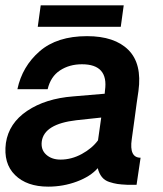

<svg xmlns="http://www.w3.org/2000/svg" viewBox="-23 -690 609 717"><path d="M428 -590H118L129 -670H439ZM157 7Q77 7 33 -36.5Q-11 -80 -1 -156Q10 -230 78.5 -276Q147 -322 250 -330L368 -340L369 -352Q383 -450 283 -450Q236 -450 201 -427Q166 -404 155 -357H42Q60 -442 125 -498.5Q190 -555 302 -555Q405 -555 456.5 -503.5Q508 -452 494 -350Q488 -311 479.5 -246Q471 -181 469 -170Q459 -101 502 -101L487 0H451Q429 -1 415.5 -3Q402 -5 385 -10.5Q368 -16 357.5 -29Q347 -42 342 -62Q315 -31 264 -12Q213 7 157 7ZM203 -94Q244 -94 282.5 -115Q321 -136 343 -166L355 -251L262 -241Q142 -227 133 -162Q129 -131 149.5 -112.5Q170 -94 203 -94Z"/></svg>

Font: Oakes Grotesk
Style: Bold Italic
Weight: 600
Italic angle: -8°
Designer: Samuel Oakes
Foundry: Samuel Oakes
Version: Version 1.000;PS 001.000;hotconv 1.0.88;makeotf.lib2.5.64775